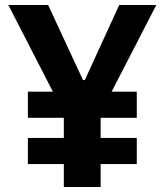

<svg xmlns="http://www.w3.org/2000/svg" viewBox="-20 -750 660 770"><path d="M91.8 -92V-196.9H528.5V-92ZM91.8 -277.5V-382.4H528.5V-277.5ZM236 0V-399.1H383.6V0ZM173 -730 312.9 -428.8H320.1L458.2 -730H606.9L375.9 -281.9H243.7L13.5 -730Z"/></svg>

Font: Monaspace Radon Var
Style: Regular
Weight: 400
Designer: Riley Cran and the Lettermatic Team
Version: Version 1.000 (Monaspace Radon Var)